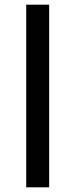

<svg xmlns="http://www.w3.org/2000/svg" viewBox="-20 -800 321 820"><path d="M92 -780H190V0H92Z"/></svg>

Font: Nebula Sans Medium
Style: Regular
Weight: 500
Designer: Paul D. Hunt for Adobe (as Source Sans)
Foundry: Nebula Entertainment & Broadcasting LLC
Version: Version 1.010